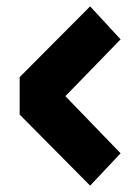

<svg xmlns="http://www.w3.org/2000/svg" viewBox="-20 -580 442 605"><path d="M264 5 360 -97 186 -277 360 -456 264 -560 42 -337V-219Z"/></svg>

Font: Secuela Black
Style: Regular
Weight: 900
Designer: Fernando Haro
Foundry: deFharo
Version: Version 1.704